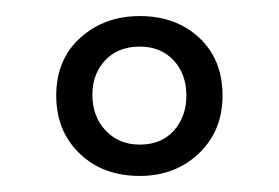

<svg xmlns="http://www.w3.org/2000/svg" viewBox="-20 -698 347 239"><path d="M50 -579Q50 -624 80 -651Q110 -678 154 -678Q199 -678 228 -651Q257 -624 257 -579Q257 -535 227.5 -507Q198 -479 154 -479Q108 -479 79 -507Q50 -535 50 -579ZM95 -580Q95 -553 111.5 -535.5Q128 -518 154 -518Q181 -518 196.5 -535.5Q212 -553 212 -579Q212 -606 196 -623Q180 -640 154 -640Q127 -640 111 -623Q95 -606 95 -580Z"/></svg>

Font: Karma Variable Light
Style: Regular
Weight: 300
Designer: Joana Correia
Foundry: Indian Type Foundry
Version: Version 3.000